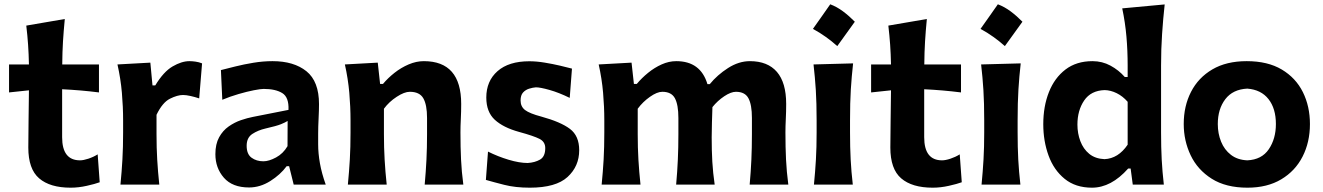

<svg xmlns="http://www.w3.org/2000/svg" viewBox="-20 -847 6071 881"><path d="M304.2 14.2Q209.5 14.2 159.7 -28.6Q109.9 -71.3 109.9 -169.9Q109.9 -233.9 111.1 -299.1Q112.3 -364.3 112.8 -432.6L21.5 -422.9V-551.3H112.8Q111.8 -599.1 108.9 -641.6Q106 -684.1 100.6 -729.5L277.3 -759.8Q272 -704.6 269 -656.7Q266.1 -608.9 265.6 -551.3H434.1V-422.9Q392.1 -428.2 349.4 -431.9Q306.6 -435.5 265.1 -437.5V-217.3Q265.1 -111.3 347.2 -111.3Q362.8 -111.3 385.7 -118.9Q408.7 -126.5 428.2 -138.7L437.5 -10.7Q416.5 -2.9 378.4 5.6Q340.3 14.2 304.2 14.2Z M532.7 0Q538.6 -59.6 541.7 -115.2Q544.9 -170.9 544.9 -239.7V-294.4Q544.9 -356.9 539.3 -421.4Q533.7 -485.8 519 -551.3L669.9 -559.6L679.7 -455.1H692.4Q730.5 -518.1 772 -542.2Q813.5 -566.4 849.1 -566.4Q861.8 -566.4 877.4 -564.2Q893.1 -562 907.2 -556.2L894 -395.5Q875 -401.9 854.5 -406.5Q834 -411.1 819.8 -411.1Q793.9 -411.1 759.8 -394Q725.6 -377 698.2 -320.3V-231.4Q698.2 -168.9 701.4 -114.3Q704.6 -59.6 710.9 0Z M1123 13.2Q1046.4 13.2 1007.3 -31.5Q968.3 -76.2 968.3 -139.6Q968.3 -186 985.4 -217Q1002.4 -248 1029.3 -266.8Q1056.2 -285.6 1085.7 -295.7Q1115.2 -305.7 1140.1 -310.5L1303.7 -342.8Q1306.2 -400.9 1275.1 -419.9Q1244.1 -439 1189.9 -439Q1176.3 -439 1144.8 -432.9Q1113.3 -426.8 1074.7 -415.5Q1036.1 -404.3 1000 -389.2L993.7 -525.4Q1020.5 -532.2 1059.6 -542Q1098.6 -551.8 1143.1 -559.1Q1187.5 -566.4 1230.5 -566.4Q1328.6 -566.4 1386.2 -520Q1443.8 -473.6 1443.8 -369.1Q1443.8 -342.3 1441.9 -304Q1439.9 -265.6 1439.9 -233.9V-184.6Q1439.9 -143.6 1448 -97.7Q1456.1 -51.8 1474.6 0H1327.6L1306.6 -84.5H1295.4Q1266.6 -45.4 1220 -16.1Q1173.3 13.2 1123 13.2ZM1188.5 -106.9Q1213.9 -106.9 1246.6 -124.5Q1279.3 -142.1 1299.3 -176.3L1299.8 -292Q1289.1 -285.2 1269.3 -277.1Q1249.5 -269 1198.2 -257.3Q1164.1 -249.5 1137.9 -232.4Q1111.8 -215.3 1111.8 -178.2Q1111.8 -139.6 1134.3 -123.3Q1156.7 -106.9 1188.5 -106.9Z M1576.2 0Q1582 -59.6 1585.2 -115.2Q1588.4 -170.9 1588.4 -239.7V-294.4Q1588.4 -356.9 1582.8 -421.4Q1577.1 -485.8 1562.5 -551.3L1713.4 -559.6L1724.1 -461.9H1737.3Q1759.8 -488.8 1790 -512.7Q1820.3 -536.6 1855.2 -551.5Q1890.1 -566.4 1924.8 -566.4Q2096.2 -566.4 2096.2 -370.1Q2096.2 -334.5 2094.5 -300.8Q2092.8 -267.1 2092.8 -239.7Q2092.8 -170.9 2095.5 -115.2Q2098.1 -59.6 2106 0H1928.7Q1934.1 -59.6 1936.8 -114.3Q1939.5 -168.9 1939.5 -231.4V-305.7Q1939.5 -366.2 1922.4 -396Q1905.3 -425.8 1860.4 -425.8Q1835.4 -425.8 1800.3 -402.8Q1765.1 -379.9 1741.7 -348.1V-231.4Q1741.7 -168.9 1744.9 -114.3Q1748 -59.6 1754.4 0Z M2411.1 14.2Q2344.7 14.2 2293.9 1.2Q2243.2 -11.7 2209.5 -21.5L2219.2 -151.4Q2264.2 -128.9 2313.7 -114Q2363.3 -99.1 2401.4 -99.1Q2434.1 -101.1 2458 -114.7Q2481.9 -128.4 2481.9 -167.5Q2481.9 -196.3 2455.8 -209.7Q2429.7 -223.1 2361.8 -241.7Q2289.1 -261.7 2250.2 -297.6Q2211.4 -333.5 2211.4 -399.4Q2211.4 -475.1 2262.9 -520.5Q2314.5 -565.9 2408.7 -565.9Q2441.4 -565.9 2478.5 -559.8Q2515.6 -553.7 2549.1 -545.9Q2582.5 -538.1 2604.5 -532.2L2594.2 -397.9Q2543.9 -422.4 2501.5 -434.3Q2459 -446.3 2439 -446.3Q2424.8 -445.3 2408.2 -440.2Q2391.6 -435.1 2380.1 -422.6Q2368.7 -410.2 2368.7 -385.7Q2368.7 -357.9 2389.4 -342Q2410.2 -326.2 2463.9 -312Q2552.7 -287.6 2595.2 -255.6Q2637.7 -223.6 2637.7 -157.7Q2637.7 -84 2584.2 -34.9Q2530.8 14.2 2411.1 14.2Z M3419.9 0Q3425.3 -59.6 3427.7 -114.3Q3430.2 -168.9 3430.2 -231.4V-305.7Q3430.2 -366.2 3414.3 -396Q3398.4 -425.8 3356.9 -425.8Q3334 -425.8 3303.2 -405.3Q3272.5 -384.8 3249 -355.5Q3248 -324.2 3246.8 -285.4Q3245.6 -246.6 3245.6 -216.3Q3245.6 -155.8 3248.5 -104.7Q3251.5 -53.7 3259.3 0H3082.5Q3087.9 -59.6 3090.3 -114.3Q3092.8 -168.9 3092.8 -231.4V-305.7Q3092.8 -366.2 3076.9 -396Q3061 -425.8 3019 -425.8Q2995.1 -425.8 2962.4 -402.8Q2929.7 -379.9 2906.2 -348.1V-231.4Q2906.2 -168.9 2909.4 -114.3Q2912.6 -59.6 2918.9 0H2740.7Q2746.6 -59.6 2749.8 -115.2Q2752.9 -170.9 2752.9 -239.7V-294.4Q2752.9 -356.9 2747.3 -421.4Q2741.7 -485.8 2727.1 -551.3L2877.9 -559.6L2888.7 -461.9H2901.9Q2924.3 -488.8 2953.6 -512.7Q2982.9 -536.6 3016.1 -551.5Q3049.3 -566.4 3083 -566.4Q3194.8 -566.4 3226.1 -460.9H3236.8Q3271.5 -503.4 3320.8 -534.9Q3370.1 -566.4 3420.9 -566.4Q3502.4 -566.4 3544.9 -517.1Q3587.4 -467.8 3587.4 -370.1Q3587.4 -334.5 3585.7 -300.8Q3584 -267.1 3584 -239.7Q3584 -170.9 3586.7 -115.2Q3589.4 -59.6 3597.2 0Z M3789.6 -827.3Q3819.7 -816 3847.9 -795.1Q3876.1 -774.1 3902.4 -747.3Q3862.2 -690.9 3821.9 -635.5Q3797.2 -657.6 3769.5 -677.4Q3741.8 -697.3 3710.2 -714.5Q3730.6 -743.5 3750.4 -771.4Q3770.3 -799.4 3789.6 -827.3ZM3714.8 0Q3720.7 -59.6 3723.9 -115.2Q3727.1 -170.9 3727.1 -239.7V-294.4Q3727.1 -375.5 3723.4 -433.8Q3719.7 -492.2 3712.9 -551.3L3894.5 -556.2Q3887.7 -495.6 3884 -436.3Q3880.4 -377 3880.4 -294.4V-239.7Q3880.4 -170.9 3883.3 -115.2Q3886.2 -59.6 3893.1 0Z M4259.8 14.2Q4165 14.2 4115.2 -28.6Q4065.4 -71.3 4065.4 -169.9Q4065.4 -233.9 4066.7 -299.1Q4067.9 -364.3 4068.4 -432.6L3977.1 -422.9V-551.3H4068.4Q4067.4 -599.1 4064.5 -641.6Q4061.5 -684.1 4056.2 -729.5L4232.9 -759.8Q4227.5 -704.6 4224.6 -656.7Q4221.7 -608.9 4221.2 -551.3H4389.6V-422.9Q4347.7 -428.2 4304.9 -431.9Q4262.2 -435.5 4220.7 -437.5V-217.3Q4220.7 -111.3 4302.7 -111.3Q4318.4 -111.3 4341.3 -118.9Q4364.3 -126.5 4383.8 -138.7L4393.1 -10.7Q4372.1 -2.9 4334 5.6Q4295.9 14.2 4259.8 14.2Z M4558.7 -827.3Q4588.8 -816 4617 -795.1Q4645.2 -774.1 4671.5 -747.3Q4631.2 -690.9 4590.9 -635.5Q4566.2 -657.6 4538.5 -677.4Q4510.9 -697.3 4479.2 -714.5Q4499.6 -743.5 4519.5 -771.4Q4539.4 -799.4 4558.7 -827.3ZM4483.9 0Q4489.7 -59.6 4492.9 -115.2Q4496.1 -170.9 4496.1 -239.7V-294.4Q4496.1 -375.5 4492.4 -433.8Q4488.8 -492.2 4481.9 -551.3L4663.6 -556.2Q4656.7 -495.6 4653.1 -436.3Q4649.4 -377 4649.4 -294.4V-239.7Q4649.4 -170.9 4652.3 -115.2Q4655.3 -59.6 4662.1 0Z M4990.7 14.2Q4915 14.2 4865.2 -26.4Q4815.4 -66.9 4791.3 -133.3Q4767.1 -199.7 4767.1 -276.9Q4767.1 -358.9 4793 -424.3Q4818.8 -489.7 4869.1 -528.1Q4919.4 -566.4 4992.7 -566.4Q5037.6 -566.4 5075.4 -545.9Q5113.3 -525.4 5141.1 -493.7H5154.3V-546.4Q5154.3 -614.3 5148.7 -679Q5143.1 -743.7 5129.4 -808.6L5324.2 -826.7Q5316.9 -760.7 5312.3 -691.4Q5307.6 -622.1 5307.6 -546.4V-239.7Q5307.6 -170.9 5310.5 -115.2Q5313.5 -59.6 5320.3 0H5177.7L5168 -73.7H5156.7Q5078.6 14.2 4990.7 14.2ZM5047.9 -116.7Q5111.3 -119.6 5154.3 -183.1V-379.9Q5131.8 -405.8 5104 -419.4Q5076.2 -433.1 5048.8 -433.6Q4985.8 -431.6 4954.8 -386Q4923.8 -340.3 4923.8 -275.4Q4923.8 -234.9 4937.3 -199.2Q4950.7 -163.6 4978 -141.1Q5005.4 -118.7 5047.9 -116.7Z M5704.1 14.2Q5605 14.2 5540 -26.9Q5475.1 -67.9 5443.4 -134.5Q5411.6 -201.2 5411.6 -277.8Q5411.6 -360.4 5445.1 -425.5Q5478.5 -490.7 5543 -528.6Q5607.4 -566.4 5700.7 -566.4Q5796.9 -566.4 5861.3 -528.1Q5925.8 -489.7 5958.3 -424.3Q5990.7 -358.9 5990.7 -277.8Q5990.7 -194.8 5957 -128.7Q5923.3 -62.5 5859.1 -24.2Q5794.9 14.2 5704.1 14.2ZM5703.1 -111.3Q5769.5 -114.3 5802 -162.4Q5834.5 -210.4 5834.5 -277.8Q5834.5 -349.1 5800.5 -392.3Q5766.6 -435.5 5703.1 -440.4Q5636.7 -437 5602.3 -391.8Q5567.9 -346.7 5567.9 -277.8Q5567.9 -234.4 5583 -197Q5598.1 -159.7 5628.2 -136.5Q5658.2 -113.3 5703.1 -111.3Z"/></svg>

Font: Pinar Bold
Style: Regular
Weight: 700
Designer: Amin Abedi
Version: Version 3.000